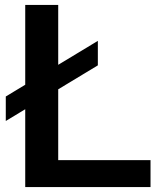

<svg xmlns="http://www.w3.org/2000/svg" viewBox="-20 -760 638 780"><path d="M82.5 0V-740H216.5V-109.5H591.5V0ZM3.5 -268.5V-368L377.5 -594V-494.5Z"/></svg>

Font: Encode Sans Semi Expanded SemiBold
Style: Regular
Weight: 600
Width: 6
Designer: Multiple Designers
Foundry: Impallari Type
Version: Version 3.000; ttfautohint (v1.8.3) -l 8 -r 50 -G 200 -x 14 